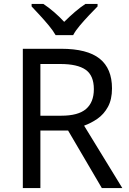

<svg xmlns="http://www.w3.org/2000/svg" viewBox="-20 -964 662 984"><path d="M294 -714Q427 -714 490.5 -663.5Q554 -613 554 -511Q554 -454 533 -416Q512 -378 479.5 -355.5Q447 -333 411 -320L607 0H502L329 -295H187V0H97V-714ZM289 -636H187V-371H294Q381 -371 421 -405.5Q461 -440 461 -507Q461 -577 419 -606.5Q377 -636 289 -636ZM265 -784Q252 -807 230 -833.5Q208 -860 184 -886Q160 -912 142 -931V-944H202Q228 -927 256 -903Q284 -879 309 -852Q336 -879 364 -903Q392 -927 418 -944H480V-931Q461 -912 436.5 -886Q412 -860 389.5 -833.5Q367 -807 355 -784Z"/></svg>

Font: Noto Sans Shavian
Style: Regular
Weight: 400
Designer: Monotype Design Team
Foundry: Monotype Imaging Inc.
Version: Version 2.001; ttfautohint (v1.8.4.7-5d5b)